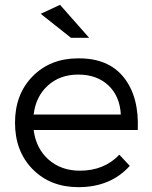

<svg xmlns="http://www.w3.org/2000/svg" viewBox="-20 -770 628 793"><path d="M303 -529Q428 -530 491.5 -450Q555 -370 549 -233H119Q129 -156 181 -110.5Q233 -65 310 -65Q410 -65 473 -131L516 -85Q437 3 304 3Q188 3 115 -71Q42 -145 42 -263Q42 -381 115 -455Q188 -529 303 -529ZM119 -297H479Q475 -373 427.5 -417.5Q380 -462 303 -462Q228 -462 178 -417Q128 -372 119 -297ZM148 -713 228 -750 348 -614H273Z"/></svg>

Font: Trueno
Style: Lt
Weight: 300
Designer: Julieta Ulanovsky
Foundry: Julieta Ulanovsky
Version: Version 3.001b